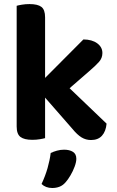

<svg xmlns="http://www.w3.org/2000/svg" viewBox="-20 -679 572 942"><path d="M262 -194.5 163.2 -258.6 389.2 -485.5Q431.7 -485.2 457.1 -466.4Q482.4 -447.7 482.4 -418.8Q482.4 -394.2 465.7 -375.3Q448.9 -356.4 414.5 -326.9ZM167.8 -238.3 277.2 -288.5 502.9 -72.4Q499.5 -34.5 480.4 -13.3Q461.4 8 426.5 8Q401 8 379.9 -5Q358.8 -17.9 335.2 -46.8ZM61.8 -265.4 201.2 -261.3V-1.3Q192.3 1.3 175.3 4.1Q158.4 7 138.5 7Q99 7 80.4 -7.1Q61.8 -21.2 61.8 -58.1ZM201.2 -189.3 61.8 -193.4V-650.6Q70.8 -653.3 87.9 -656.1Q105 -659 124.9 -659Q165 -659 183.1 -645.2Q201.2 -631.4 201.2 -593.9ZM301.6 215.5Q288.3 230.8 271.9 237.1Q255.5 243.4 236.5 243.4Q204.3 243.4 183.8 223.8Q202.4 184.2 213.4 145.5Q224.4 106.9 228.7 71.6Q242.3 65 259.4 60.2Q276.5 55.4 294.4 55.4Q321 55.4 337.7 65.9Q354.5 76.3 354.5 99.9Q354.5 115.9 346.2 138.4Q337.9 160.9 325.7 181.5Q313.6 202.2 301.6 215.5Z"/></svg>

Font: Baloo Tammudu 2
Style: Regular
Weight: 400
Designer: Maithili Shingre, Omkar Shende and Ek Type
Foundry: Ek Type
Version: Version 1.700